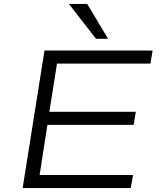

<svg xmlns="http://www.w3.org/2000/svg" viewBox="-20 -964 820 984"><path d="M96 0 208 -705H762L751 -638H272L233 -391H676L665 -324H223L183 -67H662L650 0ZM472 -765 333 -944H427L534 -765Z"/></svg>

Font: Nunito Sans 7pt Expanded Light
Style: Italic
Weight: 300
Width: 7
Italic angle: -9°
Designer: Vernon Adams
Foundry: Vernon Adams
Version: Version 3.101;gftools[0.9.27]